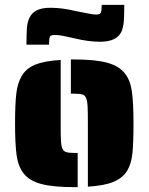

<svg xmlns="http://www.w3.org/2000/svg" viewBox="-20 -763 612 791"><path d="M342 -254Q342 -305 341 -322Q340 -346 335 -358.5Q330 -371 319 -374Q307 -377 286 -377H272V-518H286Q373 -518 422 -504.5Q471 -491 495 -460Q517 -432 523.5 -385.5Q530 -339 530 -254Q530 -175 525.5 -131.5Q521 -88 504 -60Q485 -29 447 -13.5Q409 2 342 6ZM77 -49Q55 -77 48.5 -123Q42 -169 42 -254Q42 -332 47 -376Q52 -420 69 -449Q87 -481 125 -496.5Q163 -512 230 -516V-254Q230 -203 231 -187Q232 -163 237 -151Q242 -139 254 -136Q264 -133 286 -133H300V8H286Q199 8 150 -5Q101 -18 77 -49ZM102 -691Q112 -711 132.5 -721Q153 -731 189 -731Q236 -731 294 -717Q308 -714 319.5 -712Q331 -710 340 -708Q363 -703 376 -703Q392 -703 395.5 -711Q399 -719 399 -743H492Q492 -698 490 -674Q488 -650 480 -632Q461 -591 392 -591Q345 -591 287 -605L241 -615Q222 -619 205 -619Q189 -619 185.5 -611.5Q182 -604 182 -579H89Q89 -625 91 -649Q93 -673 102 -691Z"/></svg>

Font: Saira Stencil One
Style: Regular
Weight: 400
Designer: Hector Gatti with collaboration of the Omnibus-Type team
Foundry: Omnibus-Type
Version: Version 1.004